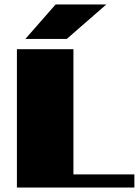

<svg xmlns="http://www.w3.org/2000/svg" viewBox="-20 -843 624 863"><path d="M458 -823 280 -668H94L230 -823ZM310 -59H584V0H56V-622H310Z"/></svg>

Font: Sarpanch Black
Style: Regular
Weight: 900
Designer: Manushi Parikh (Devanagari and Latin), Jyotish Sonowal (Devanagari)
Foundry: Indian Type Foundry
Version: Version 2.004;PS 1.0;hotconv 1.0.78;makeotf.lib2.5.61930; tt